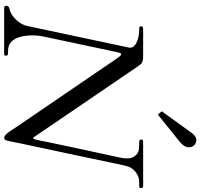

<svg xmlns="http://www.w3.org/2000/svg" viewBox="-41 -952 992 951"><g transform="rotate(90 455.5 -476.0)"><path d="M610.4 -58.1C625.5 -35.6 644 -0.5 661.6 -0.5C672.9 -0.5 674.8 -9.3 676.8 -17.1C676.8 -17.6 677.2 -18.1 677.2 -18.6C681.2 -35.2 684.1 -53.2 687.5 -69.8C714.4 -196.3 790 -549.8 791.5 -560.1C794.4 -576.2 799.8 -600.1 805.7 -617.2C813.5 -640.1 842.8 -668.9 880.4 -668.9H899.9C910.2 -668.9 911.1 -672.9 911.1 -678.2C911.1 -685.1 907.7 -688.5 899.9 -688.5H684.6C672.4 -688.5 670.4 -685.1 670.4 -678.2C670.4 -676.3 672.4 -668.9 681.6 -668.9C706.5 -668.9 727.5 -668.9 739.3 -660.2C758.3 -645.5 764.2 -628.9 764.2 -609.4C764.2 -584 755.4 -554.2 747.6 -517.1C727.1 -419.4 695.3 -277.8 683.1 -215.8C679.2 -194.8 676.8 -181.6 671.9 -160.6C669.9 -155.3 668.9 -143.6 663.6 -143.6C660.2 -143.6 654.8 -153.3 650.9 -159.2L312.5 -656.2C293.9 -683.6 290.5 -688.5 251.5 -688.5H128.9C115.2 -688.5 109.9 -687.5 109.9 -678.2C109.9 -668.9 117.2 -668.9 130.9 -668.9C160.6 -668.9 215.8 -656.2 215.8 -623.5C215.8 -616.7 212.4 -606 210.9 -598.1L107.9 -112.8C100.6 -79.1 67.4 -42.5 37.6 -30.8C26.4 -26.4 8.3 -26.4 8.3 -11.2C8.3 0 13.7 0 23.9 0H244.1C252.9 0 254.9 -1.5 254.9 -6.8V-11.2C254.9 -18.6 251 -19.5 229 -19.5C173.8 -19.5 154.8 -79.1 154.8 -138.2C154.8 -158.2 156.7 -178.2 160.6 -195.8C186 -319.3 212.4 -436 237.3 -557.1C239.3 -566.9 242.2 -579.6 247.6 -579.6C254.9 -579.6 264.2 -565.9 270.5 -556.6C288.1 -529.8 322.3 -481 610.4 -58.1ZM543.9 -764.2C544.9 -763.2 544.9 -762.7 547.4 -762.7C548.8 -762.7 549.3 -763.2 550.8 -764.2L682.1 -870.1C695.3 -880.9 709 -896 709 -916C709 -935.1 693.8 -952.1 673.8 -952.1C662.1 -952.1 649.4 -944.8 637.2 -928.2L533.2 -784.2C532.2 -783.2 531.2 -782.2 531.2 -781.2C531.2 -780.3 532.2 -779.3 533.2 -778.3Z"/></g></svg>

Font: Cardo
Style: Italic
Weight: 400
Designer: David J. Perry
Foundry: David J. Perry
Version: Version 0.99